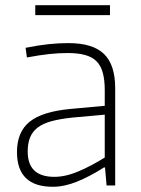

<svg xmlns="http://www.w3.org/2000/svg" viewBox="-20 -710 540 735"><path d="M182 5Q45 5 45 -128Q45 -205 93.5 -244Q142 -283 250 -293L381 -305V-365Q381 -404 373.5 -431.5Q366 -459 349.5 -475.5Q333 -492 305.5 -499.5Q278 -507 239 -507Q204 -507 167.5 -503Q131 -499 83 -490L78 -527Q128 -537 166.5 -541Q205 -545 242 -545Q335 -545 378 -503.5Q421 -462 421 -372V0H388L382 -69H378Q323 -34 274.5 -14.5Q226 5 182 5ZM188 -33Q231 -33 280.5 -54Q330 -75 381 -107V-271L258 -260Q210 -255 177 -246Q144 -237 124 -221.5Q104 -206 95 -183.5Q86 -161 86 -130Q86 -33 188 -33ZM115 -690H401V-652H115Z"/></svg>

Font: Encode Sans Normal
Style: Thin
Weight: 100
Designer: Pablo Impallari, Andres Torresi
Foundry: Pablo Impallari, Andres Torresi
Version: Version 1.000; ttfautohint (v1.00) -l 8 -r 50 -G 200 -x 14 -